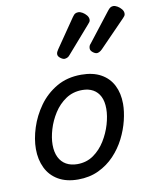

<svg xmlns="http://www.w3.org/2000/svg" viewBox="-93 -915 818 1006"><g transform="rotate(-10 315.5 -412.5)"><path d="M241 19Q179 19 136 -6Q93 -31 71.5 -75.5Q50 -120 50 -176Q50 -229 69 -288.5Q88 -348 125.5 -400.5Q163 -453 219.5 -486Q276 -519 351 -519Q413 -519 455.5 -495.5Q498 -472 519.5 -429.5Q541 -387 541 -331Q541 -291 529.5 -243.5Q518 -196 494.5 -149.5Q471 -103 435 -65Q399 -27 350.5 -4Q302 19 241 19ZM251 -61Q300 -61 337 -87Q374 -113 399 -153.5Q424 -194 437 -238.5Q450 -283 450 -321Q450 -360 437 -386Q424 -412 400 -425.5Q376 -439 343 -439Q293 -439 255 -413.5Q217 -388 191.5 -348Q166 -308 153 -264Q140 -220 140 -183Q140 -144 153.5 -116.5Q167 -89 192 -75Q217 -61 251 -61ZM280 -616Q271 -616 258.5 -625.5Q246 -635 246 -646Q246 -653 249 -659Q252 -665 256 -671L361 -824Q370 -837 377 -840.5Q384 -844 393 -844Q403 -844 415 -837Q427 -830 436 -819Q445 -808 445 -796Q445 -788 441.5 -783.5Q438 -779 433 -773L309 -631Q302 -622 294 -619Q286 -616 280 -616ZM453 -616Q443 -616 431 -625.5Q419 -635 419 -646Q419 -653 421 -659Q423 -665 429 -671L548 -824Q557 -836 564 -840Q571 -844 579 -844Q589 -844 601 -837Q613 -830 622 -819Q631 -808 631 -796Q631 -788 627.5 -783Q624 -778 619 -773L481 -631Q473 -623 465.5 -619.5Q458 -616 453 -616Z"/></g></svg>

Font: Playwrite CZ
Style: Regular
Weight: 400
Designer: Veronika Burian, José Scaglione
Foundry: TypeTogether
Version: Version 1.002